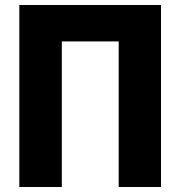

<svg xmlns="http://www.w3.org/2000/svg" viewBox="-20 -748 723 768"><path d="M57.3 0V-728H227.3V0ZM150 -582.3V-728H554.7V-582.3ZM454.8 0V-728H624V0Z"/></svg>

Font: Murecho Thin
Style: Regular
Weight: 100
Designer: Neil Summerour
Foundry: Positype
Version: Version 1.010